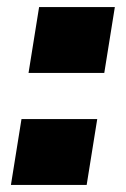

<svg xmlns="http://www.w3.org/2000/svg" viewBox="-20 -525 357 545"><path d="M61 -318 91 -505H306L276 -318ZM11 0 41 -187H256L226 0Z"/></svg>

Font: Nunito Sans 7pt Black
Style: Italic
Weight: 900
Italic angle: -9°
Version: Version 3.101;gftools[0.9.27]